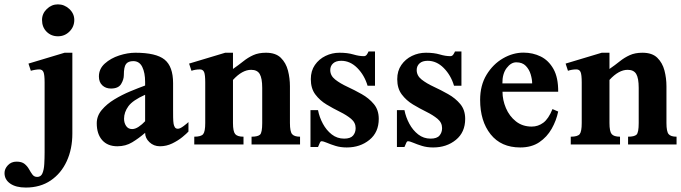

<svg xmlns="http://www.w3.org/2000/svg" viewBox="-102 -656 3095 872"><path d="M235.4 -565.4Q235.4 -534.7 213.6 -512.9Q191.9 -491.2 161.1 -491.2Q130.4 -491.2 109.6 -512Q88.9 -532.7 88.9 -565.4Q88.9 -594.2 110.6 -615.2Q132.3 -636.2 161.1 -636.2Q190.4 -636.2 212.9 -615.2Q235.4 -594.2 235.4 -565.4ZM226.6 -416.5V-49.3Q226.6 20.5 201.2 75.9Q175.8 131.3 128.4 163.6Q81.1 195.8 15.1 195.8Q-29.8 195.8 -55.7 177.7Q-81.5 159.7 -81.5 129.9Q-81.5 110.8 -66.2 94.5Q-50.8 78.1 -26.9 78.1Q-2.9 78.1 9.8 88.6Q22.5 99.1 30 112.8Q37.6 126.5 45.4 137Q53.2 147.5 66.9 147.5Q84 147.5 90.8 130.9Q97.7 114.3 99.1 88.6Q100.6 63 100.6 36.1V-281.2Q100.6 -316.4 95.5 -328.6Q90.3 -340.8 76.2 -340.8Q68.8 -340.8 57.1 -338.9Q45.4 -336.9 38.1 -334.5L27.3 -367.2L191.4 -416.5Z M753.9 -101.6V-58.6Q746.1 -49.8 726.6 -33.7Q707 -17.6 680.4 -4.6Q653.8 8.3 624.5 8.3Q596.2 8.3 576.7 -10.3Q557.1 -28.8 557.1 -52.7Q528.3 -27.8 498.5 -9.8Q468.8 8.3 431.2 8.3Q386.7 8.3 362.1 -19.5Q337.4 -47.4 337.4 -96.2Q337.4 -129.4 360.1 -156.5Q382.8 -183.6 417.5 -204.6Q452.1 -225.6 489.7 -241.2Q527.3 -256.8 557.1 -267.6V-284.2Q557.1 -325.2 544.2 -351.8Q531.2 -378.4 503.4 -378.4Q480.5 -378.4 470.5 -365.5Q460.4 -352.5 460.4 -314.5Q460.4 -294.9 448 -274.4Q435.5 -253.9 401.9 -253.9Q377.9 -253.9 362.5 -268.6Q347.2 -283.2 347.2 -308.6Q347.2 -343.3 374 -367.4Q400.9 -391.6 439.5 -404.1Q478 -416.5 512.7 -416.5Q606.9 -416.5 645.5 -385.3Q684.1 -354 684.1 -278.3V-158.2Q684.1 -141.1 684.3 -122.8Q684.6 -104.5 686.5 -93.3Q688 -85 692.1 -78.1Q696.3 -71.3 706.1 -71.3Q715.8 -71.3 731.7 -83.3Q747.6 -95.2 753.9 -101.6ZM557.1 -105.5V-225.6Q501 -200.7 481.2 -173.6Q461.4 -146.5 461.4 -116.7Q461.4 -97.7 470.9 -83.7Q480.5 -69.8 498 -69.8Q512.2 -69.8 527.8 -80.3Q543.5 -90.8 557.1 -105.5Z M1260.7 0H1040.5V-35.2Q1068.8 -35.2 1078.9 -44.4Q1088.9 -53.7 1088.9 -97.2V-256.8Q1088.9 -300.8 1077.6 -319.8Q1066.4 -338.9 1038.6 -338.9Q998 -338.9 956.1 -293V-97.2Q956.1 -59.1 966.1 -47.1Q976.1 -35.2 1003.9 -35.2V0H780.3V-35.2Q811.5 -35.2 820.8 -46.9Q830.1 -58.6 830.1 -97.2V-281.2Q830.1 -316.4 825 -328.6Q819.8 -340.8 805.7 -340.8Q785.6 -340.8 767.6 -334.5L756.8 -367.2L920.9 -416.5H956.1V-342.8Q981.4 -360.4 1002.7 -377.4Q1023.9 -394.5 1048.1 -405.5Q1072.3 -416.5 1106 -416.5Q1149.9 -416.5 1173.3 -393.6Q1196.8 -370.6 1205.8 -335.7Q1214.8 -300.8 1214.8 -264.2V-97.2Q1214.8 -58.6 1224.6 -46.9Q1234.4 -35.2 1260.7 -35.2Z M1618.2 -116.2Q1618.2 -55.2 1575.9 -20.8Q1533.7 13.7 1472.7 13.7Q1444.8 13.7 1421.9 6.6Q1398.9 -0.5 1382.6 -7.6Q1366.2 -14.6 1357.9 -14.6Q1353 -14.6 1348.9 -3.4Q1344.7 7.8 1342.3 11.7H1308.1V-155.8H1342.3Q1348.6 -123.5 1364.5 -94Q1380.4 -64.5 1404.8 -45.4Q1429.2 -26.4 1460.9 -26.4Q1489.7 -26.4 1501.5 -40.3Q1513.2 -54.2 1513.2 -74.2Q1513.2 -99.1 1492.7 -116.2Q1472.2 -133.3 1441.9 -148.2Q1411.6 -163.1 1381.1 -181.4Q1350.6 -199.7 1330.1 -227.1Q1309.6 -254.4 1309.6 -296.4Q1309.6 -334 1328.1 -360.8Q1346.7 -387.7 1376.5 -402.1Q1406.2 -416.5 1439.9 -416.5Q1476.6 -416.5 1502.7 -408.7Q1528.8 -400.9 1550.8 -400.9Q1559.1 -400.9 1564.2 -408.4Q1569.3 -416 1571.8 -422.4H1601.1V-266.6H1567.4Q1553.2 -314.5 1520.8 -347.2Q1488.3 -379.9 1447.8 -379.9Q1423.8 -379.9 1410.9 -368.2Q1397.9 -356.4 1397.9 -337.9Q1397.9 -312.5 1420.2 -294.9Q1442.4 -277.3 1475.1 -262.2Q1507.8 -247.1 1540.8 -228.5Q1573.7 -210 1595.9 -183.3Q1618.2 -156.7 1618.2 -116.2Z M2010.7 -116.2Q2010.7 -55.2 1968.5 -20.8Q1926.3 13.7 1865.2 13.7Q1837.4 13.7 1814.5 6.6Q1791.5 -0.5 1775.1 -7.6Q1758.8 -14.6 1750.5 -14.6Q1745.6 -14.6 1741.5 -3.4Q1737.3 7.8 1734.9 11.7H1700.7V-155.8H1734.9Q1741.2 -123.5 1757.1 -94Q1772.9 -64.5 1797.4 -45.4Q1821.8 -26.4 1853.5 -26.4Q1882.3 -26.4 1894 -40.3Q1905.8 -54.2 1905.8 -74.2Q1905.8 -99.1 1885.3 -116.2Q1864.7 -133.3 1834.5 -148.2Q1804.2 -163.1 1773.7 -181.4Q1743.2 -199.7 1722.7 -227.1Q1702.1 -254.4 1702.1 -296.4Q1702.1 -334 1720.7 -360.8Q1739.3 -387.7 1769 -402.1Q1798.8 -416.5 1832.5 -416.5Q1869.1 -416.5 1895.3 -408.7Q1921.4 -400.9 1943.4 -400.9Q1951.7 -400.9 1956.8 -408.4Q1961.9 -416 1964.4 -422.4H1993.7V-266.6H1960Q1945.8 -314.5 1913.3 -347.2Q1880.9 -379.9 1840.3 -379.9Q1816.4 -379.9 1803.5 -368.2Q1790.5 -356.4 1790.5 -337.9Q1790.5 -312.5 1812.7 -294.9Q1835 -277.3 1867.7 -262.2Q1900.4 -247.1 1933.3 -228.5Q1966.3 -210 1988.5 -183.3Q2010.7 -156.7 2010.7 -116.2Z M2407.2 -160.6 2433.1 -149.4Q2424.8 -108.9 2403.6 -71.3Q2382.3 -33.7 2347.2 -10Q2312 13.7 2260.7 13.7Q2173.8 13.7 2126.2 -46.1Q2078.6 -106 2078.6 -202.6Q2078.6 -268.6 2107.9 -316.7Q2137.2 -364.7 2182.4 -390.9Q2227.5 -417 2275.4 -417Q2317.9 -417 2353.8 -399.4Q2389.6 -381.8 2411.6 -342.8Q2433.6 -303.7 2433.1 -239.3H2180.2Q2180.2 -201.7 2195.8 -165Q2211.4 -128.4 2241.2 -104.7Q2271 -81.1 2313 -81.1Q2341.8 -81.1 2365.5 -98.6Q2389.2 -116.2 2407.2 -160.6ZM2179.7 -277.3H2314.9Q2314.9 -295.4 2308.3 -317.9Q2301.8 -340.3 2286.1 -356.7Q2270.5 -373 2242.7 -373Q2218.8 -373 2199 -346.9Q2179.2 -320.8 2179.7 -277.3Z M2970.7 0H2750.5V-35.2Q2778.8 -35.2 2788.8 -44.4Q2798.8 -53.7 2798.8 -97.2V-256.8Q2798.8 -300.8 2787.6 -319.8Q2776.4 -338.9 2748.5 -338.9Q2708 -338.9 2666 -293V-97.2Q2666 -59.1 2676 -47.1Q2686 -35.2 2713.9 -35.2V0H2490.2V-35.2Q2521.5 -35.2 2530.8 -46.9Q2540 -58.6 2540 -97.2V-281.2Q2540 -316.4 2534.9 -328.6Q2529.8 -340.8 2515.6 -340.8Q2495.6 -340.8 2477.5 -334.5L2466.8 -367.2L2630.9 -416.5H2666V-342.8Q2691.4 -360.4 2712.6 -377.4Q2733.9 -394.5 2758.1 -405.5Q2782.2 -416.5 2815.9 -416.5Q2859.9 -416.5 2883.3 -393.6Q2906.7 -370.6 2915.8 -335.7Q2924.8 -300.8 2924.8 -264.2V-97.2Q2924.8 -58.6 2934.6 -46.9Q2944.3 -35.2 2970.7 -35.2Z"/></svg>

Font: Scheherazade New
Style: Bold
Weight: 700
Designer: SIL International
Foundry: SIL International
Version: Version 4.000